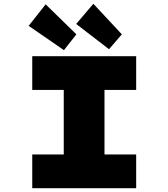

<svg xmlns="http://www.w3.org/2000/svg" viewBox="-20 -998 893 1018"><path d="M151 0V-179H318V-521H151V-700H702V-521H534V-179H702V0ZM558 -737 384 -871 475 -978 626 -816ZM319 -732 132 -861 222 -975 385 -816Z"/></svg>

Font: Lexend Mega Black
Style: Regular
Weight: 900
Version: Version 1.007